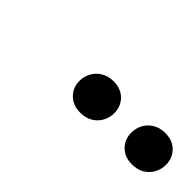

<svg xmlns="http://www.w3.org/2000/svg" viewBox="5 -856 515 515"><g transform="rotate(45 263.0 -598.5)"><path d="M264 -536.5Q236.5 -536.5 219.5 -553.5Q202.5 -570.5 202.5 -595.5Q202.5 -613 210.8 -627.5Q219 -642 233.8 -650.8Q248.5 -659.5 268.5 -659.5Q296.5 -659.5 313.2 -642.5Q330 -625.5 330 -600Q330 -583 322 -568.5Q314 -554 299.2 -545.2Q284.5 -536.5 264 -536.5ZM460 -536.5Q432.5 -536.5 415.8 -553.5Q399 -570.5 399 -595.5Q399 -613 407 -627.5Q415 -642 429.8 -650.8Q444.5 -659.5 464.5 -659.5Q492.5 -659.5 509.2 -642.5Q526 -625.5 526 -600Q526 -583 518 -568.5Q510 -554 495.5 -545.2Q481 -536.5 460 -536.5Z"/></g></svg>

Font: Newsreader 16pt 16pt SemiBold
Style: Italic
Weight: 600
Italic angle: -17°
Version: Version 1.003